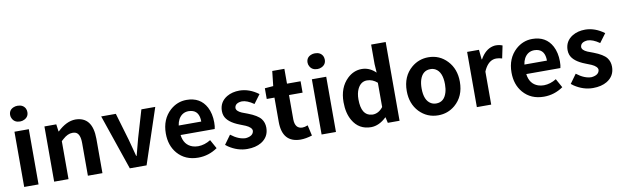

<svg xmlns="http://www.w3.org/2000/svg" viewBox="-48 -1356 6194 1916"><g transform="rotate(-10 3048.5 -398.5)"><path d="M79.1 0V-559.6H224.6V0ZM153.3 -650.4Q97.7 -650.4 75.2 -693.4Q65.4 -710.9 65.4 -730.5Q65.4 -782.2 113.3 -801.8Q131.8 -809.6 153.3 -809.6Q210 -809.6 232.4 -766.6Q240.2 -750 240.2 -730.5Q240.2 -681.6 195.3 -660.2Q175.8 -650.4 153.3 -650.4Z M382.8 0V-559.6H502.9L512.7 -486.3H516.6Q607.4 -573.2 698.2 -574.2Q871.1 -572.3 872.1 -348.6V0H724.6V-331.1Q724.6 -427.7 675.8 -444.3Q662.1 -448.2 645.5 -448.2Q598.6 -448.2 549.8 -404.3Q540 -395.5 528.3 -384.8V0Z M1149.4 0 958 -559.6H1106.4L1188.5 -281.2Q1196.3 -250 1213.9 -185.5Q1227.5 -135.7 1233.4 -111.3H1238.3Q1244.1 -135.7 1283.2 -281.2L1365.2 -559.6H1505.9L1319.3 0Z M1841.8 13.7Q1710 13.7 1631.8 -77.1Q1563.5 -157.2 1563.5 -279.3Q1563.5 -422.9 1657.2 -508.8Q1730.5 -574.2 1824.2 -574.2Q1963.9 -574.2 2024.4 -460Q2058.6 -394.5 2058.6 -305.7Q2058.6 -261.7 2051.8 -239.3H1706.1Q1718.8 -136.7 1803.7 -107.4Q1830.1 -98.6 1861.3 -98.6Q1925.8 -99.6 1987.3 -137.7L2037.1 -47.9Q1948.2 13.7 1841.8 13.7ZM1704.1 -335.9H1932.6Q1932.6 -444.3 1848.6 -458Q1837.9 -460 1826.2 -460Q1758.8 -460 1723.6 -398.4Q1709 -371.1 1704.1 -335.9Z M2338.9 13.7Q2241.2 13.7 2151.4 -45.9Q2137.7 -55.7 2126 -65.4L2192.4 -157.2Q2271.5 -95.7 2342.8 -95.7Q2418 -103.5 2423.8 -155.3Q2423.8 -189.5 2363.3 -216.8Q2355.5 -219.7 2306.6 -239.3Q2186.5 -285.2 2161.1 -355.5Q2153.3 -377.9 2153.3 -402.3Q2153.3 -494.1 2232.4 -542Q2287.1 -574.2 2361.3 -574.2Q2460.9 -573.2 2552.7 -504.9L2486.3 -416Q2418 -463.9 2365.2 -463.9Q2295.9 -459 2292 -410.2Q2292 -377.9 2345.7 -354.5Q2349.6 -353.5 2405.3 -332Q2499 -295.9 2532.2 -253.9Q2561.5 -215.8 2561.5 -163.1Q2561.5 -69.3 2481.4 -20.5Q2423.8 13.7 2338.9 13.7Z M2877.9 13.7Q2694.3 11.7 2693.4 -196.3V-444.3H2615.2V-552.7L2701.2 -559.6L2717.8 -710H2840.8V-559.6H2978.5V-444.3H2840.8V-196.3Q2842.8 -102.5 2917 -101.6Q2940.4 -101.6 2971.7 -114.3L2996.1 -6.8Q2931.6 13.7 2877.9 13.7Z M3092.8 0V-559.6H3238.3V0ZM3167 -650.4Q3111.3 -650.4 3088.9 -693.4Q3079.1 -710.9 3079.1 -730.5Q3079.1 -782.2 3127 -801.8Q3145.5 -809.6 3167 -809.6Q3223.6 -809.6 3246.1 -766.6Q3253.9 -750 3253.9 -730.5Q3253.9 -681.6 3209 -660.2Q3189.5 -650.4 3167 -650.4Z M3593.8 13.7Q3469.7 13.7 3408.2 -92.8Q3364.3 -168 3364.3 -279.3Q3364.3 -426.8 3453.1 -512.7Q3517.6 -574.2 3599.6 -574.2Q3670.9 -574.2 3729.5 -523.4Q3735.4 -517.6 3741.2 -512.7L3735.4 -600.6V-797.9H3882.8V0H3763.7L3751 -57.6H3748Q3674.8 12.7 3593.8 13.7ZM3631.8 -107.4Q3691.4 -108.4 3735.4 -165V-411.1Q3688.5 -453.1 3631.8 -453.1Q3568.4 -453.1 3536.1 -385.7Q3515.6 -342.8 3515.6 -281.2Q3515.6 -117.2 3620.1 -108.4Q3626 -107.4 3631.8 -107.4Z M4274.4 13.7Q4161.1 13.7 4083 -67.4Q4004.9 -150.4 4004.9 -279.3Q4004.9 -427.7 4103.5 -511.7Q4177.7 -574.2 4274.4 -574.2Q4387.7 -574.2 4464.8 -492.2Q4543 -409.2 4543 -279.3Q4543 -131.8 4444.3 -47.9Q4371.1 13.7 4274.4 13.7ZM4274.4 -106.4Q4354.5 -106.4 4381.8 -197.3Q4392.6 -233.4 4392.6 -279.3Q4392.6 -405.3 4324.2 -442.4Q4301.8 -454.1 4274.4 -454.1Q4195.3 -454.1 4167 -366.2Q4155.3 -328.1 4155.3 -279.3Q4155.3 -156.2 4222.7 -119.1Q4246.1 -106.4 4274.4 -106.4Z M4666 0V-559.6H4786.1L4795.9 -460.9H4799.8Q4850.6 -551.8 4927.7 -570.3Q4944.3 -574.2 4959 -574.2Q4995.1 -574.2 5025.4 -561.5L4999 -434.6Q4967.8 -444.3 4940.4 -444.3Q4873 -444.3 4829.1 -370.1Q4819.3 -353.5 4811.5 -334V0Z M5344.7 13.7Q5212.9 13.7 5134.8 -77.1Q5066.4 -157.2 5066.4 -279.3Q5066.4 -422.9 5160.2 -508.8Q5233.4 -574.2 5327.1 -574.2Q5466.8 -574.2 5527.3 -460Q5561.5 -394.5 5561.5 -305.7Q5561.5 -261.7 5554.7 -239.3H5209Q5221.7 -136.7 5306.6 -107.4Q5333 -98.6 5364.3 -98.6Q5428.7 -99.6 5490.2 -137.7L5540 -47.9Q5451.2 13.7 5344.7 13.7ZM5207 -335.9H5435.5Q5435.5 -444.3 5351.6 -458Q5340.8 -460 5329.1 -460Q5261.7 -460 5226.6 -398.4Q5211.9 -371.1 5207 -335.9Z M5841.8 13.7Q5744.1 13.7 5654.3 -45.9Q5640.6 -55.7 5628.9 -65.4L5695.3 -157.2Q5774.4 -95.7 5845.7 -95.7Q5920.9 -103.5 5926.8 -155.3Q5926.8 -189.5 5866.2 -216.8Q5858.4 -219.7 5809.6 -239.3Q5689.5 -285.2 5664.1 -355.5Q5656.2 -377.9 5656.2 -402.3Q5656.2 -494.1 5735.4 -542Q5790 -574.2 5864.3 -574.2Q5963.9 -573.2 6055.7 -504.9L5989.3 -416Q5920.9 -463.9 5868.2 -463.9Q5798.8 -459 5794.9 -410.2Q5794.9 -377.9 5848.6 -354.5Q5852.5 -353.5 5908.2 -332Q6002 -295.9 6035.2 -253.9Q6064.5 -215.8 6064.5 -163.1Q6064.5 -69.3 5984.4 -20.5Q5926.8 13.7 5841.8 13.7Z"/></g></svg>

Font: Taipei Sans TC Beta
Style: Bold
Weight: 700
Designer: JT Foundry
Foundry: JT Foundry
Version: Version 1.000